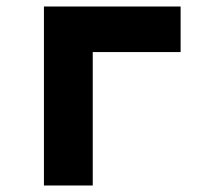

<svg xmlns="http://www.w3.org/2000/svg" viewBox="-20 -570 640 590"><path d="M265 0H115V-550H535V-410H265Z"/></svg>

Font: JetBrains Mono Extra Bold
Style: Regular
Weight: 800
Monospace: yes
Designer: Philipp Nurullin, Konstantin Bulenkov
Foundry: JetBrains
Version: 2.002